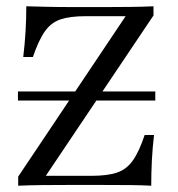

<svg xmlns="http://www.w3.org/2000/svg" viewBox="-20 -591 568 611"><path d="M37.9 0V-29L379.8 -539.5H253.2Q203.2 -539.5 173 -529.4Q142.7 -519.4 123 -491.5Q103.2 -463.7 84.7 -409.7H54Q58.9 -450.8 61.3 -490.7Q63.7 -530.6 63.7 -571Q90.3 -570.2 127.4 -569.4Q164.5 -568.5 215.3 -568.5H318.5Q353.2 -568.5 394 -569Q434.7 -569.4 468.5 -571V-541.9L125.8 -31.5H271Q321 -31.5 351.6 -41.5Q382.3 -51.6 402.4 -79.8Q422.6 -108.1 440.3 -161.3H470.2Q465.3 -120.2 463.3 -80.6Q461.3 -41.1 461.3 0Q433.9 -1.6 397.2 -2Q360.5 -2.4 308.9 -2.4H193.5Q155.6 -2.4 114.5 -2Q73.4 -1.6 37.9 0ZM37.1 -271V-300H474.2V-271Z"/></svg>

Font: Playfair 5pt SemiExpanded Light Light
Style: Regular
Weight: 300
Version: Version 2.203